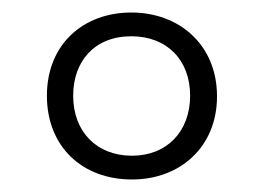

<svg xmlns="http://www.w3.org/2000/svg" viewBox="-20 -809 421 307"><path d="M191 -522C268 -522 327 -574 327 -655C327 -737 267 -789 190 -789C113 -789 55 -738 55 -656C55 -574 112 -522 191 -522ZM191 -560C135 -560 97 -598 97 -656C97 -711 131 -751 190 -751C247 -751 284 -713 284 -656C284 -599 247 -560 191 -560Z"/></svg>

Font: Noto Sans Malayalam UI Condensed Light
Style: Regular
Weight: 300
Width: 3
Designer: Jelle Bosma - Monotype Design Team
Foundry: Monotype Imaging Inc.
Version: Version 2.104